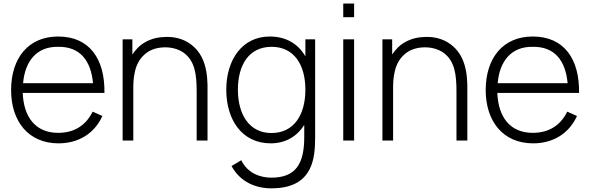

<svg xmlns="http://www.w3.org/2000/svg" viewBox="-20 -781 3281 1067"><path d="M106.3 -264.6H560.4C563.5 -451 479.2 -578.1 303.1 -578.1C137.5 -578.1 41.7 -458.3 41.7 -280.2C41.7 -107.3 137.5 15.6 305.2 15.6C414.6 15.6 504.2 -37.5 549 -136.5L494.8 -160.4C456.3 -82.3 390.6 -42.7 303.1 -42.7C178.1 -42.7 111.5 -129.2 106.3 -264.6ZM303.1 -520.8C425 -522.9 485.4 -443.8 496.9 -318.8H108.3C118.8 -439.6 182.3 -522.9 303.1 -520.8Z M1039.6 -535.4C994.8 -568.8 939.6 -579.2 887.5 -575C837.5 -572.9 785.4 -554.2 747.9 -517.7C735.4 -505.2 725 -491.7 715.6 -478.1V-562.5H661.5V0H720.8V-286.5C720.8 -317.7 721.9 -346.9 728.1 -375C735.4 -414.6 753.1 -452.1 782.3 -477.1C809.4 -503.1 846.9 -515.6 886.5 -517.7C928.1 -519.8 967.7 -510.4 1000 -488.5C1063.5 -442.7 1072.9 -366.7 1072.9 -272.9V0H1133.3V-274C1135.4 -377.1 1120.8 -476 1039.6 -535.4Z M1677.1 -562.5V-467.7C1637.5 -536.5 1570.8 -578.1 1479.2 -578.1C1326 -578.1 1237.5 -449 1237.5 -282.3C1237.5 -113.5 1326 15.6 1484.4 15.6C1567.7 15.6 1631.3 -24 1670.8 -86.5V-19.8C1670.8 129.2 1624 206.3 1487.5 206.3C1422.9 206.3 1354.2 179.2 1320.8 109.4L1266.7 141.7C1315.6 232.3 1404.2 265.6 1487.5 265.6C1629.2 265.6 1707.3 205.2 1726 74C1730.2 43.8 1731.3 13.5 1731.3 -19.8V-562.5ZM1488.5 -41.7C1364.6 -41.7 1302.1 -145.8 1302.1 -282.3C1302.1 -417.7 1361.5 -520.8 1489.6 -520.8C1613.5 -520.8 1677.1 -421.9 1677.1 -282.3C1677.1 -144.8 1614.6 -41.7 1488.5 -41.7Z M1887.5 -761.5V-685.4H1947.9V-761.5ZM1887.5 -562.5H1947.9V0H1887.5Z M2483.3 -535.4C2438.5 -568.8 2383.3 -579.2 2331.2 -575C2281.3 -572.9 2229.2 -554.2 2191.7 -517.7C2179.2 -505.2 2168.8 -491.7 2159.4 -478.1V-562.5H2105.2V0H2164.6V-286.5C2164.6 -317.7 2165.6 -346.9 2171.9 -375C2179.2 -414.6 2196.9 -452.1 2226 -477.1C2253.1 -503.1 2290.6 -515.6 2330.2 -517.7C2371.9 -519.8 2411.5 -510.4 2443.8 -488.5C2507.3 -442.7 2516.7 -366.7 2516.7 -272.9V0H2577.1V-274C2579.2 -377.1 2564.6 -476 2483.3 -535.4Z M2743.8 -264.6H3197.9C3201 -451 3116.7 -578.1 2940.6 -578.1C2775 -578.1 2679.2 -458.3 2679.2 -280.2C2679.2 -107.3 2775 15.6 2942.7 15.6C3052.1 15.6 3141.7 -37.5 3186.5 -136.5L3132.3 -160.4C3093.8 -82.3 3028.1 -42.7 2940.6 -42.7C2815.6 -42.7 2749 -129.2 2743.8 -264.6ZM2940.6 -520.8C3062.5 -522.9 3122.9 -443.8 3134.4 -318.8H2745.8C2756.2 -439.6 2819.8 -522.9 2940.6 -520.8Z"/></svg>

Font: Manrope3 Light
Style: Regular
Weight: 300
Designer: Mikhail Sharanda
Foundry: Mikhail Sharanda
Version: Version 3.000;PS 003.000;hotconv 1.0.88;makeotf.lib2.5.64775